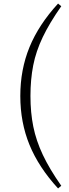

<svg xmlns="http://www.w3.org/2000/svg" viewBox="-20 -838 390 1078"><path d="M151 -299Q151 -206 167 -127Q183 -48 220.5 31.5Q258 111 324 205L306 220Q197 101 145.5 -25Q94 -151 94 -299Q94 -447 145.5 -573Q197 -699 306 -818L324 -803Q258 -709 220 -629.5Q182 -550 166.5 -471Q151 -392 151 -299Z"/></svg>

Font: Noto Serif JP ExtraLight
Style: Regular
Weight: 200
Designer: Ryoko NISHIZUKA  (kana & ideographs); Frank Grießhammer (Latin, Greek & Cyrillic); Wenlong ZHANG  (bopomofo); Sandoll Co
Foundry: Adobe
Version: Version 2.002-H1;hotconv 1.1.0;makeotfexe 2.6.0